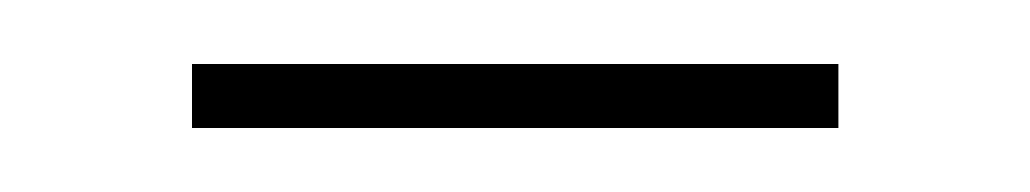

<svg xmlns="http://www.w3.org/2000/svg" viewBox="-20 -40 322 60"><path d="M242 -20V0H40V-20Z"/></svg>

Font: Moniqa Thin Paragraph
Style: Regular
Weight: 100
Designer: Rajesh Rajput
Foundry: Rajesh Rajput
Version: Version 1.000